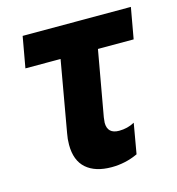

<svg xmlns="http://www.w3.org/2000/svg" viewBox="-85 -585 616 670"><g transform="rotate(-15 223.5 -250.5)"><path d="M447 -512 427 -400H298L256 -164Q254 -150 254 -145Q254 -105 296 -105Q326 -105 352 -119L333 -10Q288 11 238 11Q179 11 146.5 -17.5Q114 -46 114 -103Q114 -124 118 -144L163 -400H36L56 -512Z"/></g></svg>

Font: Geom SemiBold
Style: Bold Italic
Weight: 600
Italic angle: -10°
Version: Version 1.102